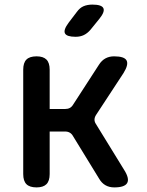

<svg xmlns="http://www.w3.org/2000/svg" viewBox="-20 -805 640 835"><path d="M139 10Q109 10 95 -4Q81 -18 81 -48V-502Q81 -532 95 -546Q109 -560 139 -560Q168 -560 182 -546Q196 -532 196 -502V-331H263Q275 -331 283.5 -335.5Q292 -340 298 -350L410 -523Q422 -542 438.5 -551Q455 -560 476 -560Q521 -560 530.5 -542Q540 -524 517 -487L397 -304Q391 -294 391 -284.5Q391 -275 397 -266L520 -66Q544 -28 533 -9Q522 10 477 10Q455 10 438.5 0.5Q422 -9 411 -28L297 -214Q292 -223 283.5 -228Q275 -233 264 -233H196V-48Q196 -18 182 -4Q168 10 139 10ZM309 -645Q270 -645 262.5 -660Q255 -675 279 -707L314 -753Q327 -771 343.5 -778Q360 -785 382 -785Q422 -785 429.5 -769.5Q437 -754 412 -723L373 -675Q360 -660 344.5 -652.5Q329 -645 309 -645Z"/></svg>

Font: Maple Mono SemiBold
Style: Regular
Weight: 600
Monospace: yes
Designer: subframe7536
Version: Version 7.000